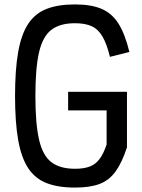

<svg xmlns="http://www.w3.org/2000/svg" viewBox="-20 -834 640 868"><path d="M319 14Q242 14 190 -6.5Q138 -27 107 -74.5Q76 -122 62 -202Q48 -282 48 -400Q48 -518 62 -598Q76 -678 107 -725.5Q138 -773 190 -793.5Q242 -814 319 -814Q392 -814 439 -794Q486 -774 515.5 -727.5Q545 -681 565 -599L477 -577Q463 -635 443.5 -668.5Q424 -702 394.5 -715.5Q365 -729 319 -729Q251 -729 212 -699Q173 -669 156.5 -597.5Q140 -526 140 -400Q140 -275 156.5 -203Q173 -131 212 -101Q251 -71 319 -71Q359 -71 385.5 -81Q412 -91 430 -115Q448 -139 462 -181V-335H288V-419H554V-168Q532 -100 503 -59.5Q474 -19 430.5 -2.5Q387 14 319 14Z"/></svg>

Font: Victor Mono SemiBold
Style: Regular
Weight: 600
Monospace: yes
Designer: Rune Bjørnerås
Version: Version 1.561;gftools[0.9.30]